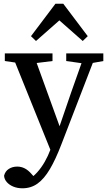

<svg xmlns="http://www.w3.org/2000/svg" viewBox="-20 -770 581 1035"><path d="M101 245Q74 245 52 236Q30 227 16.5 211.5Q3 196 2 177Q8 153 27.5 140.5Q47 128 73 128Q94 128 113 137.5Q132 147 151 169L181 203L145 220L128 202Q157 185 180 159.5Q203 134 221 102.5Q239 71 252 36L271 -15L278 -22L364 -273L438 -482H500L311 8Q280 89 249 141.5Q218 194 182.5 219.5Q147 245 101 245ZM261 61 42 -482H159L305 -79L317 -62ZM6 -441V-482H263V-441L150 -427H103ZM337 -441V-482H537V-441L459 -427H436ZM426 -549 257 -698H343L174 -549L147 -575L279 -750H321L453 -575Z"/></svg>

Font: Source Serif 4 18pt Medium
Style: Regular
Weight: 500
Designer: Frank Grießhammer
Foundry: Adobe Systems Incorporated
Version: Version 4.004;hotconv 1.0.116;makeotfexe 2.5.65601